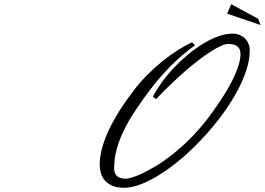

<svg xmlns="http://www.w3.org/2000/svg" viewBox="-20 -891 1256 911"><path d="M705.1 -431.6Q722.2 -464.8 747.6 -500Q772.9 -535.2 804.2 -568.4Q835.4 -601.6 871.1 -631.3Q906.7 -661.1 943.1 -683.3Q979.5 -705.6 1015.4 -718.5Q1051.3 -731.4 1084 -731.4Q1100.6 -731.4 1115.2 -725.8Q1129.9 -720.2 1140.9 -710Q1151.9 -699.7 1158.4 -684.6Q1165 -669.4 1165 -650.4Q1165 -606 1147.7 -554.4Q1130.4 -502.9 1100.3 -449Q1070.3 -395 1029.8 -340.8Q989.3 -286.6 942.9 -236.6Q896.5 -186.5 846.4 -143.3Q796.4 -100.1 747.3 -68.4Q698.2 -36.6 652.3 -18.3Q606.4 0 568.4 0Q536.6 0 514.6 -9Q492.7 -18.1 479 -33.2Q465.3 -48.3 459.2 -68.4Q453.1 -88.4 453.1 -110.4Q453.1 -142.1 460.9 -175Q468.8 -208 481.7 -240.7Q494.6 -273.4 511.5 -304.7Q528.3 -335.9 546.1 -364.3Q564 -392.6 581.3 -416.7Q598.6 -440.9 613.3 -460Q643.1 -500 679 -535.9Q714.8 -571.8 752 -601.6Q789.1 -631.3 825.2 -654.1Q861.3 -676.8 891.6 -690.4L905.3 -675.8Q862.3 -645.5 824.7 -611.1Q787.1 -576.7 753.4 -539.3Q719.7 -502 689.2 -461.4Q658.7 -420.9 629.9 -377.9Q611.3 -351.1 592.3 -318.8Q573.2 -286.6 557.4 -250.2Q541.5 -213.9 531.5 -174.1Q521.5 -134.3 521.5 -92.8Q521.5 -66.9 535.9 -54.9Q550.3 -43 579.1 -43Q586.9 -43 607.2 -49.1Q627.4 -55.2 656.2 -68.8Q685.1 -82.5 721.2 -104.2Q757.3 -126 797.4 -157.5Q837.4 -189 879.4 -230.5Q921.4 -272 962.9 -325.2Q976.1 -342.3 992.9 -365.7Q1009.8 -389.2 1027.3 -415.8Q1044.9 -442.4 1061.8 -471.4Q1078.6 -500.5 1091.8 -529.1Q1105 -557.6 1113 -585Q1121.1 -612.3 1121.1 -635.7Q1121.1 -657.7 1107.2 -670.2Q1093.3 -682.6 1062.5 -682.6Q1049.3 -682.6 1028.6 -673.3Q1007.8 -664.1 981.4 -647.2Q955.1 -630.4 923.8 -606.7Q892.6 -583 859.1 -554Q825.7 -524.9 790.5 -491.2Q755.4 -457.5 720.7 -420.9ZM1057.6 -826.2 1077.1 -871.1 1205.1 -801.8 1215.8 -772.5Z"/></svg>

Font: Meie Script
Style: Regular
Weight: 400
Version: Version 1.001